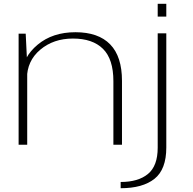

<svg xmlns="http://www.w3.org/2000/svg" viewBox="-20 -766 1020 1016"><path d="M78.5 0H124V-425L116 -588H78.5ZM580 0H625.5V-338Q625.5 -467 563 -531.2Q500.5 -595.5 379 -595.5Q258.5 -595.5 179.5 -529.8Q100.5 -464 100.5 -381L122.5 -349Q122.5 -443.5 192.8 -502.8Q263 -562 366 -562Q470 -562 525 -507.5Q580 -453 580 -336.5ZM618.5 230Q735 230 797.5 180.2Q860 130.5 860 14.5V-589.5H814.5V15.5Q814.5 112 763 154.5Q711.5 197 618.5 197ZM814.5 -746V-678H860V-746Z"/></svg>

Font: Anybody Expanded ExtraLight
Style: Regular
Weight: 250
Width: 7
Version: Version 1.113;gftools[0.9.25]